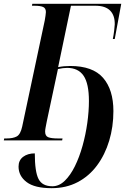

<svg xmlns="http://www.w3.org/2000/svg" viewBox="-41 -734 685 1004"><path d="M229 250Q140 250 98 218Q56 186 56 137Q56 104 80 86Q104 68 141 68Q141 164 160.5 202Q180 240 233 240Q268 240 297.5 211.5Q327 183 350.5 135.5Q374 88 390.5 29Q407 -30 415.5 -91Q424 -152 424 -206Q424 -297 396 -338Q368 -379 310 -379Q289 -379 262 -373L204 -101Q200 -80 197.5 -67.5Q195 -55 195 -46Q195 -23 211 -16.5Q227 -10 263 -10H286L284 0H-21L-19 -10H-7Q27 -10 46.5 -20.5Q66 -31 75 -72L193 -627Q195 -640 197 -652Q199 -664 199 -671Q199 -691 184.5 -697.5Q170 -704 139 -704H126L128 -714H593L559 -530H549Q553 -549 556 -574Q559 -599 559 -606Q560 -653 535 -678.5Q510 -704 458 -704H330L263 -383Q293 -389 326 -389Q444 -389 498 -327Q552 -265 552 -153Q552 -71 530 2Q508 75 466.5 131Q425 187 365 218.5Q305 250 229 250Z"/></svg>

Font: Noto Serif Display Condensed SemiBold
Style: Italic
Weight: 600
Width: 3
Italic angle: -12°
Designer: Monotype Design Team
Foundry: Monotype Imaging Inc.
Version: Version 2.009